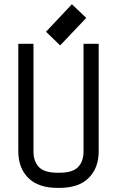

<svg xmlns="http://www.w3.org/2000/svg" viewBox="-20 -895 565 927"><path d="M270.5 -675.8 202.1 -741.7 327.1 -874.5 396.5 -808.6ZM141.6 -164.6Q141.6 -115.2 168.2 -88.1Q194.8 -61 257.8 -61H267.6Q330.1 -61 356.7 -88.1Q383.3 -115.2 383.3 -164.6V-683.6H456.5V-164.6Q456.5 -84 408.2 -35.9Q359.9 12.2 267.6 12.2H257.8Q165.5 12.2 116.9 -35.6Q68.4 -83.5 68.4 -164.6V-683.6H141.6Z"/></svg>

Font: Anka/Coder Condensed
Style: Regular
Weight: 400
Width: 4
Monospace: yes
Version: Version 1.100